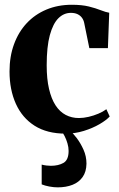

<svg xmlns="http://www.w3.org/2000/svg" viewBox="-20 -550 500 806"><path d="M255.5 11Q177.5 11 125.2 -22.2Q73 -55.5 46.5 -114.5Q20 -173.5 20 -250Q20 -313 38.8 -364.2Q57.5 -415.5 92 -452.5Q126.5 -489.5 174.8 -509.8Q223 -530 281.5 -530Q323.5 -530 352.8 -522.8Q382 -515.5 402.8 -507.2Q423.5 -499 438.5 -496.5L433 -348H355L333.5 -453.5Q331 -466 324 -475.5Q317 -485 305.5 -490.5Q294 -496 277.5 -496Q248 -496 225.2 -473.5Q202.5 -451 189.2 -402.5Q176 -354 176 -276Q176 -218.5 185.8 -176.8Q195.5 -135 213.2 -107.8Q231 -80.5 256 -67.5Q281 -54.5 311 -54.5Q330.5 -54.5 352 -59.5Q373.5 -64.5 393 -72.8Q412.5 -81 426.5 -91.5L440.5 -61Q426.5 -45.5 397.8 -28.8Q369 -12 332 -0.5Q295 11 255.5 11ZM222.5 236.5Q205.5 236.5 187 233Q168.5 229.5 155 224V141Q164 143.5 175.2 144.8Q186.5 146 193.5 146Q225 146 246.5 133.8Q268 121.5 268 83.5Q268 68 263.2 51.8Q258.5 35.5 251.2 21.2Q244 7 236 -2L258 -6.5L273 -2Q285.5 8 301.8 29.2Q318 50.5 330.5 78.2Q343 106 343 137Q342.5 171 327 193Q311.5 215 284.5 225.8Q257.5 236.5 222.5 236.5Z"/></svg>

Font: Merriweather 120pt
Style: Bold
Weight: 700
Designer: Eben Sorkin
Foundry: Eben Sorkin
Version: Version 2.100